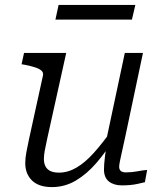

<svg xmlns="http://www.w3.org/2000/svg" viewBox="-20 -753 664 783"><path d="M172 -185Q166 -157 162.5 -138.5Q159 -120 159 -105Q159 -87 165.5 -74.5Q172 -62 185.5 -55.5Q199 -49 221 -49Q257 -49 292 -69.5Q327 -90 363 -130Q399 -170 439 -227L452 -198Q414 -136 374 -89.5Q334 -43 289 -16.5Q244 10 192 10Q138 10 110.5 -17Q83 -44 83 -88Q83 -108 87.5 -132Q92 -156 98 -184L155 -444Q158 -457 149 -465Q140 -473 122.5 -478.5Q105 -484 80 -489L68 -491L78 -537H250ZM492 -201Q484 -163 478 -137Q472 -111 469 -95.5Q466 -80 466 -73Q466 -61 473 -55.5Q480 -50 493 -50Q518 -50 541 -54.5Q564 -59 580 -60L571 -10Q558 -7 543 -3.5Q528 0 511.5 1.5Q495 3 477 3Q444 3 424 -13Q404 -29 404 -62Q404 -70 405 -84.5Q406 -99 408.5 -119Q411 -139 415 -163L409 -161L489 -537H563ZM219 -733H532L518 -673H206Z"/></svg>

Font: Roboto Serif 20pt Light
Style: Italic
Weight: 300
Italic angle: -10°
Version: Version 1.007